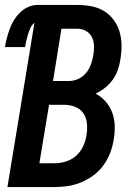

<svg xmlns="http://www.w3.org/2000/svg" viewBox="-27 -755 547 775"><path d="M3 0 112 -663Q101 -654 95.5 -641.5Q90 -629 86 -616Q82 -603 79 -590.5Q76 -578 74 -565H-7Q-4 -584 1 -602.5Q6 -621 12.5 -639Q19 -657 29.5 -674Q40 -691 54.5 -705Q69 -719 87 -727Q105 -735 124 -735H286Q315 -735 343 -729.5Q371 -724 393.5 -710Q416 -696 432 -674.5Q448 -653 455.5 -627.5Q463 -602 463.5 -573.5Q464 -545 459 -516Q456 -495 449 -474Q442 -453 429 -434.5Q416 -416 398 -401.5Q380 -387 359 -377Q382 -365 399.5 -345Q417 -325 426 -300.5Q435 -276 436 -248Q437 -220 432 -192Q428 -165 418 -138.5Q408 -112 391 -88.5Q374 -65 350.5 -47.5Q327 -30 300.5 -19Q274 -8 247 -4Q220 0 193 0ZM187 -428H252Q270 -428 288 -436Q306 -444 319 -459Q332 -474 339 -492.5Q346 -511 349 -529Q353 -549 352.5 -568Q352 -587 344.5 -603.5Q337 -620 321 -629.5Q305 -639 286 -639H221ZM132 -96H193Q215 -96 238.5 -103Q262 -110 280 -126Q298 -142 308.5 -164.5Q319 -187 322 -209Q326 -233 324 -256Q322 -279 310 -297Q298 -315 277 -323.5Q256 -332 232 -332H171Z"/></svg>

Font: Iosevka Oblique
Style: Bold
Weight: 700
Italic angle: -9°
Monospace: yes
Designer: Belleve Invis
Foundry: Belleve Invis
Version: Version 32.5.0; ttfautohint (v1.8.4)